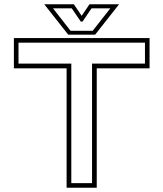

<svg xmlns="http://www.w3.org/2000/svg" viewBox="-20 -878 764 898"><path d="M291.5 0V-558.5H45V-700H679.5V-558.5H432.5V0ZM313.5 -21.5H410.5V-580.5H658V-678.5H66.5V-580.5H313.5ZM299 -716 187 -858H325.5L362 -804L398.5 -858H537L425 -716ZM310 -734H413.5L496 -839H408L366 -777H358L315.5 -839H228Z"/></svg>

Font: Tourney Expanded ExtraLight
Style: Regular
Weight: 200
Width: 7
Designer: Tyler Finck
Foundry: Etcetera Type Co
Version: Version 1.010; ttfautohint (v1.8.3)